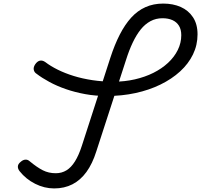

<svg xmlns="http://www.w3.org/2000/svg" viewBox="-20 -1035 1125 1074"><path d="M283 19Q228 19 176.5 -7Q125 -33 90 -77Q79 -91 80 -104.5Q81 -118 95 -129Q108 -141 121.5 -142Q135 -143 146 -133Q187 -99 219.5 -82.5Q252 -66 292 -66Q325 -66 351.5 -82Q378 -98 399.5 -132.5Q421 -167 438 -220L597 -711Q621 -785 650 -841.5Q679 -898 714 -936.5Q749 -975 793.5 -995Q838 -1015 893 -1015Q948 -1015 991 -996Q1034 -977 1059.5 -938.5Q1085 -900 1085 -843Q1085 -783 1059.5 -730.5Q1034 -678 987.5 -635.5Q941 -593 877.5 -562Q814 -531 738 -514.5Q662 -498 578 -498Q514 -498 456.5 -508.5Q399 -519 348.5 -536.5Q298 -554 256.5 -576.5Q215 -599 185 -622Q172 -630 169 -644Q166 -658 176 -674Q188 -692 202.5 -695.5Q217 -699 233 -688Q263 -665 303.5 -645Q344 -625 392.5 -610Q441 -595 497.5 -586.5Q554 -578 615 -578Q677 -578 734 -591Q791 -604 838 -627.5Q885 -651 920 -683.5Q955 -716 974.5 -755.5Q994 -795 994 -838Q994 -870 981 -891Q968 -912 944.5 -922.5Q921 -933 889 -933Q852 -933 821.5 -916.5Q791 -900 767 -870Q743 -840 722.5 -797Q702 -754 685 -700L519 -189Q497 -119 463.5 -73Q430 -27 385 -4Q340 19 283 19Z"/></svg>

Font: Playwrite RO
Style: Regular
Weight: 400
Designer: Veronika Burian, José Scaglione
Foundry: TypeTogether
Version: Version 1.002